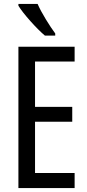

<svg xmlns="http://www.w3.org/2000/svg" viewBox="-20 -950 442 970"><path d="M73 0V-714H357V-639H157V-410H345V-335H157V-76H357V0ZM259 -781V-770H207Q175 -797 133.5 -843.5Q92 -890 73 -921V-930H170Q185 -896 211.5 -852.5Q238 -809 259 -781Z"/></svg>

Font: Noto Sans UI Cond
Style: Regular
Weight: 400
Width: 3
Designer: Monotype Design Team
Foundry: Monotype Imaging Inc.
Version: Version 1.001